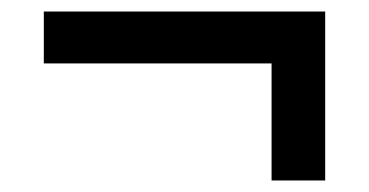

<svg xmlns="http://www.w3.org/2000/svg" viewBox="-20 -453 640 333"><path d="M451 -140V-343H56V-433H544V-140Z"/></svg>

Font: Nunito Sans 9pt
Style: Bold
Weight: 700
Version: Version 3.101;gftools[0.9.27]